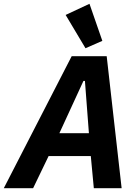

<svg xmlns="http://www.w3.org/2000/svg" viewBox="-55 -995 733 1015"><path d="M397 -740 486 -779 418 -975 292 -916ZM588 0 509 -698H324L-35 0H120L202 -170H425L441 0ZM415 -291H259L386 -567H394Z"/></svg>

Font: LVC Sans
Style: Bold Italic
Weight: 700
Italic angle: -11.31°
Designer: Mike Abbink, Paul van der Laan, Pieter van Rosmalen
Foundry: Bold Monday
Version: Version 3.0